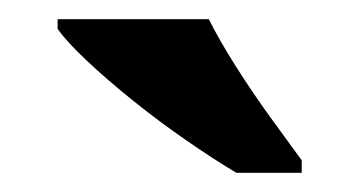

<svg xmlns="http://www.w3.org/2000/svg" viewBox="-20 -786 374 200"><path d="M226.2 -606Q202.7 -620 174.5 -639.5Q146.2 -659 118.8 -681Q91.4 -703 70.2 -723Q49 -743 40 -756V-766H197.5Q208.5 -744 225.6 -717Q242.7 -690 261.5 -664Q280.3 -638 294.3 -619V-606Z"/></svg>

Font: Noto Serif Ethiopic
Style: Regular
Weight: 400
Designer: Monotype Design Team
Foundry: Monotype Imaging Inc.
Version: Version 2.102